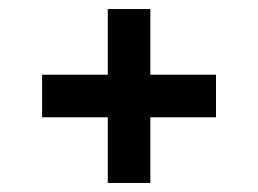

<svg xmlns="http://www.w3.org/2000/svg" viewBox="-20 -524 570 424"><path d="M457 -265H312V-120H218V-265H73V-359H218V-504H312V-359H457Z"/></svg>

Font: Changa Medium
Style: Regular
Weight: 500
Designer: Eduardo Rodriguez Tunni
Foundry: Eduardo Rodriguez Tunni
Version: Version 2.002; ttfautohint (v1.5) -l 8 -r 50 -G 150 -x 14 -H